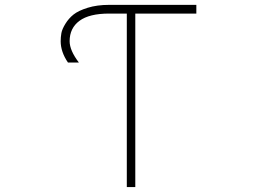

<svg xmlns="http://www.w3.org/2000/svg" viewBox="-20 -752 1040 774"><path d="M419.9 -732.4H771.5V-697.3H525.4V2H491.2V-697.3H419.9Q339.8 -697.3 300.3 -668Q260.7 -638.7 260.7 -585.9Q260.7 -548.8 297.9 -500H253.9Q224.6 -543 224.6 -585.9Q224.6 -602.5 227.5 -618.7Q230.5 -634.8 243.7 -656.2Q256.8 -677.7 276.4 -693.4Q295.9 -709 333.5 -720.7Q371.1 -732.4 419.9 -732.4Z"/></svg>

Font: GenEi Gothic M ExtraLight
Style: Regular
Weight: 200
Designer: o_tamon (Modified); [Source Han Sans]
Ryoko NISHIZUKA  (kana & ideographs); Paul D. Hunt (Latin, Greek & Cyrillic); Wenl
Version: Version 1.1a;Original Version 1.004